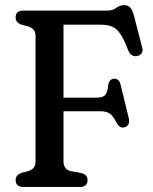

<svg xmlns="http://www.w3.org/2000/svg" viewBox="-20 -742 608 762"><path d="M406 -700Q427.5 -700 441.5 -710.8Q455.5 -721.5 472 -721.5Q488 -721.5 496.5 -712.5Q505 -703.5 510.5 -684L544.5 -553Q548.5 -539.5 542 -530.5Q535.5 -521.5 523.5 -519.5Q513.5 -517.5 504.2 -522.5Q495 -527.5 488.5 -543Q472 -587 456.8 -608.8Q441.5 -630.5 423.2 -637.2Q405 -644 379.5 -644H232V-354.5H361.5Q388.5 -354.5 397.8 -365.2Q407 -376 409 -402.5Q413 -428 431.5 -429.5Q453 -431 458.5 -406L491 -273.5Q497.5 -244 475.5 -237Q456 -231 443 -254Q430 -280 417.2 -290.2Q404.5 -300.5 376.5 -300.5H232V-102Q232 -69 262.5 -62.5L304 -55Q327.5 -48 327.5 -27Q327.5 0 296 0H73.5Q42 0 42 -27Q42 -47.5 65.5 -56L91 -62.5Q105.5 -67 113.2 -76Q121 -85 121 -102V-598Q121 -615 113.2 -624Q105.5 -633 91 -637.5L65.5 -644Q42 -652.5 42 -673Q42 -700 73.5 -700Z"/></svg>

Font: Fraunces 72pt S100
Style: Regular
Weight: 400
Version: Version 1.000; ttfautohint (v1.8.3)